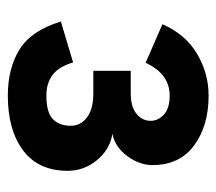

<svg xmlns="http://www.w3.org/2000/svg" viewBox="-52 -504 566 503"><g transform="rotate(90 231.5 -252.0)"><path d="M230 11Q158 11 108.5 -20Q59 -51 36 -128L143 -160Q154 -123 175.5 -106.5Q197 -90 230 -90Q274 -90 291.5 -107Q309 -124 309 -154Q309 -180 287 -196.5Q265 -213 224 -213H165V-311H224Q259 -311 277.5 -326Q296 -341 296 -363Q296 -383 279.5 -398Q263 -413 230 -413Q173 -413 144 -350L43 -394Q69 -454 120 -484.5Q171 -515 230 -515Q309 -515 360.5 -477Q412 -439 412 -368Q412 -334 388.5 -302Q365 -270 330 -263Q372 -256 399.5 -222Q427 -188 427 -146Q427 -69 373.5 -29Q320 11 230 11Z"/></g></svg>

Font: Zen Kaku Gothic Antique
Style: Bold
Weight: 700
Designer: Yoshimichi Ohira
Foundry: Positype
Version: Version 1.001